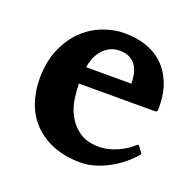

<svg xmlns="http://www.w3.org/2000/svg" viewBox="-90 -541 656 646"><g transform="rotate(20 238.0 -218.0)"><path d="M165 -236Q165 -215 169 -184.5Q173 -154 187.5 -126Q202 -98 229 -78.5Q256 -59 301 -59Q320 -59 338 -64Q356 -69 371.5 -76.5Q387 -84 398.5 -92Q410 -100 416 -106Q419 -109 421.5 -110.5Q424 -112 428 -107L444 -85Q427 -64 405.5 -46.5Q384 -29 360 -16Q336 -3 310.5 4.5Q285 12 261 12Q205 12 162.5 -5Q120 -22 91.5 -51.5Q63 -81 49 -121Q35 -161 35 -207Q35 -267 54.5 -312.5Q74 -358 105 -388Q136 -418 175 -433Q214 -448 253 -448Q292 -448 327 -437Q362 -426 388.5 -402Q415 -378 430.5 -340.5Q446 -303 446 -251Q446 -241 444 -238.5Q442 -236 437 -236ZM331 -296Q331 -311 328 -327.5Q325 -344 317 -357Q309 -370 294.5 -378.5Q280 -387 256 -387Q236 -387 220.5 -378.5Q205 -370 194 -356.5Q183 -343 177 -327Q171 -311 169 -296Z"/></g></svg>

Font: Lusitana
Style: Bold
Weight: 700
Designer: Ana Paula Megda
Foundry: Ana Paula Megda
Version: Version 1.000; ttfautohint (v1.1) -l 8 -r 50 -G 200 -x 14 -D